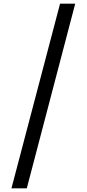

<svg xmlns="http://www.w3.org/2000/svg" viewBox="-20 -853 469 1039"><path d="M305 -833H387L125 166H42Z"/></svg>

Font: hindi115
Style: Book
Weight: 400
Designer: Jelle Bosma - Monotype Design Team
Foundry: Monotype Imaging Inc.
Version: Version 2.003